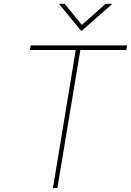

<svg xmlns="http://www.w3.org/2000/svg" viewBox="-20 -959 668 979"><path d="M131.8 -704.1 136.7 -727.5H627.9L624 -704.1H389.6L272.5 0H250L366.2 -704.1ZM309.6 -939.5 397.5 -832 518.6 -939.5H550.8L549.8 -936.5L397.5 -802.7H392.6L283.2 -936.5L284.2 -939.5Z"/></svg>

Font: Inter Tight Thin
Style: Italic
Weight: 250
Italic angle: -9.39999°
Designer: Rasmus Andersson
Foundry: rsms
Version: Version 3.004